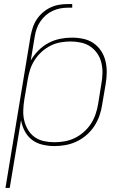

<svg xmlns="http://www.w3.org/2000/svg" viewBox="-20 -714 640 949"><path d="M7 215 131 -535Q135 -556 142 -577.5Q149 -599 161.5 -618Q174 -637 192 -652.5Q210 -668 230.5 -677.5Q251 -687 273 -690.5Q295 -694 316 -694H337V-676H316Q297 -676 278 -672.5Q259 -669 240.5 -660.5Q222 -652 206.5 -638.5Q191 -625 179.5 -608Q168 -591 161.5 -572.5Q155 -554 152 -535L132 -415Q147 -441 169.5 -464Q192 -487 219.5 -501.5Q247 -516 276.5 -522Q306 -528 335 -528Q364 -528 392 -522Q420 -516 442.5 -500.5Q465 -485 480 -462Q495 -439 501.5 -411.5Q508 -384 507.5 -355Q507 -326 502 -297L485 -197Q481 -169 471.5 -142Q462 -115 446 -90.5Q430 -66 407.5 -46.5Q385 -27 358.5 -14.5Q332 -2 304 3Q276 8 249 8Q219 8 189.5 1Q160 -6 138 -23Q116 -40 102.5 -65.5Q89 -91 84 -120L28 215ZM249 -11Q274 -11 299.5 -15.5Q325 -20 349 -31.5Q373 -43 394 -61.5Q415 -80 429.5 -102.5Q444 -125 452.5 -150Q461 -175 465 -200L481 -300Q486 -326 486.5 -352.5Q487 -379 481 -404Q475 -429 461 -449.5Q447 -470 426.5 -484Q406 -498 380.5 -503.5Q355 -509 329 -509Q304 -509 278.5 -504.5Q253 -500 229.5 -488Q206 -476 186 -458Q166 -440 151.5 -417.5Q137 -395 129 -370.5Q121 -346 117 -321L100 -221Q96 -195 95 -168.5Q94 -142 100 -117.5Q106 -93 119 -71.5Q132 -50 152 -36Q172 -22 197 -16.5Q222 -11 249 -11Z"/></svg>

Font: Iosevka SS04 Th Ex Obl
Style: Regular
Weight: 100
Width: 7
Italic angle: -9°
Monospace: yes
Designer: Belleve Invis
Foundry: Belleve Invis
Version: Version 19.0.0; ttfautohint (v1.8.4)